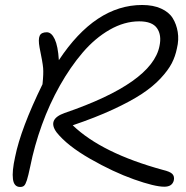

<svg xmlns="http://www.w3.org/2000/svg" viewBox="-20 -721 740 763"><path d="M60.1 22Q35.6 22 31.5 -9Q27.3 -40 40 -97.2Q62.5 -209.5 148.9 -386.2Q153.3 -428.2 151.4 -450.9Q149.4 -473.6 137.2 -532.2Q131.3 -564.9 137.7 -578.9Q144 -592.8 166 -592.8Q184.6 -592.8 197.5 -565.4Q210.4 -538.1 213.9 -481.9Q358.9 -701.2 544.9 -701.2Q588.9 -701.2 620.1 -687Q651.4 -672.9 666.3 -648.9Q681.2 -625 686.3 -594Q691.4 -563 683.1 -528.8Q676.8 -497.1 662.4 -469.2Q647.9 -441.4 617.9 -409.2Q587.9 -377 543.5 -347.7Q499 -318.4 429.4 -286.1Q359.9 -253.9 269 -223.1Q384.3 -112.3 627 -45.9Q655.8 -39.1 664.8 -29.8Q673.8 -20.5 670.9 -4.9Q665 21 632.8 21Q594.7 21 512.2 -8.3Q429.7 -37.6 338.4 -89.8Q247.1 -142.1 205.1 -194.8Q166.5 -247.1 236.8 -272Q585 -391.1 613.8 -538.1Q623 -581.5 604 -608.9Q585 -636.2 533.2 -636.2Q474.1 -636.2 415.8 -602.8Q357.4 -569.3 308.6 -512.2Q259.8 -455.1 218 -381.1Q176.3 -307.1 146.5 -224.6Q116.7 -142.1 100.1 -59.1Q92.3 -22 86.9 -5.1Q81.5 11.7 75.9 16.8Q70.3 22 60.1 22Z"/></svg>

Font: Shantell Sans Irregular Bouncy
Style: Italic
Weight: 300
Italic angle: -11.31°
Designer: Stephen Nixon, Anya Danilova, Shantell Martin
Foundry: Arrow Type
Version: Version 1.006;[9816181b4]